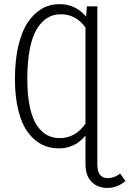

<svg xmlns="http://www.w3.org/2000/svg" viewBox="-20 -716 635 941"><path d="M568.8 134.8 595.2 170.9Q555.2 205.1 505.9 205.1Q458.5 205.1 428.7 175Q398.9 145 398.9 88.9V-51.8Q348.1 11.2 268.1 11.2Q221.7 11.2 183.6 -8.5Q145.5 -28.3 116 -68.4Q86.4 -108.4 69.8 -175Q53.2 -241.7 53.2 -329.1Q53.2 -420.9 70.1 -492.2Q86.9 -563.5 116.9 -607.4Q147 -651.4 185.8 -673.6Q224.6 -695.8 271 -695.8Q350.1 -695.8 401.9 -634.8L405.8 -685.1H457V89.8Q457 157.2 508.8 157.2Q539.1 157.2 568.8 134.8ZM272.9 -39.1Q349.6 -39.1 398.9 -109.9V-581.1Q353 -646 277.8 -646Q241.7 -646 212.9 -628.9Q184.1 -611.8 161.4 -575.4Q138.7 -539.1 126.2 -476.6Q113.8 -414.1 113.8 -329.1Q113.8 -250.5 126 -192.9Q138.2 -135.3 160.4 -102.3Q182.6 -69.3 210.4 -54.2Q238.3 -39.1 272.9 -39.1Z"/></svg>

Font: Fira Sans Compressed Light
Style: Regular
Weight: 300
Width: 1
Designer: Carrois Corporate & Edenspiekermann AG
Foundry: Carrois Corporate GbR & Edenspiekermann AG
Version: Version 4.203;PS 004.203;hotconv 1.0.88;makeotf.lib2.5.64775